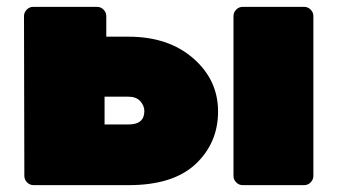

<svg xmlns="http://www.w3.org/2000/svg" viewBox="-20 -540 984 560"><path d="M867 0H688Q677 0 669 -8Q661 -16 661 -27V-493Q661 -504 669 -512Q677 -520 688 -520H867Q878 -520 886 -512Q894 -504 894 -493V-27Q894 -16 886 -8Q878 0 867 0ZM355 0H78Q67 0 59 -8Q51 -16 51 -27L50 -493Q50 -504 58 -512Q66 -520 77 -520H263Q274 -520 282 -512Q290 -504 290 -493V-433H355Q471 -433 543.5 -370Q616 -307 616 -215Q616 -123 550.5 -61.5Q485 0 355 0ZM285 -258V-177H355Q401 -177 401 -216Q401 -232 389 -245Q377 -258 355 -258Z"/></svg>

Font: Rubik One
Style: Regular
Weight: 400
Designer: Hubert and Fischer with Elvire Volk Leonovitch
Foundry: Hubert and Fischer with Elvire Volk Leonovitch
Version: Version 1.001